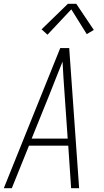

<svg xmlns="http://www.w3.org/2000/svg" viewBox="-24 -987 544 1007"><path d="M-4 0 292 -735H339L391 0H349L334 -223H128L38 0ZM331 -260 315 -490Q312 -534 309 -577.5Q306 -621 304 -664Q287 -621 269.5 -577.5Q252 -534 235 -490L142 -260ZM225 -805 194 -833 332 -967H376L468 -830L431 -808L350 -938Z"/></svg>

Font: Iosevka SS04 XLt Obl
Style: Regular
Weight: 200
Italic angle: -9°
Monospace: yes
Designer: Belleve Invis
Foundry: Belleve Invis
Version: Version 19.0.0; ttfautohint (v1.8.4)